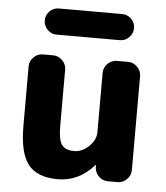

<svg xmlns="http://www.w3.org/2000/svg" viewBox="-52 -770 714 827"><g transform="rotate(5 304.5 -356.5)"><path d="M228 10Q140 10 100.5 -39Q61 -88 61 -207V-463Q61 -486 78 -503Q95 -520 118 -520H162Q185 -520 202 -503Q219 -486 219 -463V-218Q219 -160 234.5 -138.5Q250 -117 288 -117Q323 -117 352 -145.5Q381 -174 381 -207V-463Q381 -486 398 -503Q415 -520 438 -520H486Q509 -520 526 -503Q543 -486 543 -463V-57Q543 -34 526 -17Q509 0 486 0H445Q421 0 404.5 -16.5Q388 -33 387 -57V-65Q387 -66 386 -66L384 -64Q319 10 228 10ZM169 -723H443Q466 -723 482.5 -706.5Q499 -690 499 -667Q499 -644 482.5 -627Q466 -610 443 -610H169Q146 -610 129.5 -627Q113 -644 113 -667Q113 -690 129.5 -706.5Q146 -723 169 -723Z"/></g></svg>

Font: Rounded Mplus 1c ExtraBold
Style: Regular
Weight: 800
Version: Version 1.059.20150529